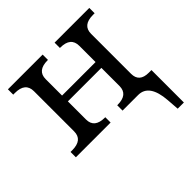

<svg xmlns="http://www.w3.org/2000/svg" viewBox="-191 -698 1071 1071"><g transform="rotate(-45 344.0 -163.0)"><path d="M391.1 0V-42H394Q476.1 -42 476.1 -108.9V-252H211.9V-108.9Q211.9 -42 293.9 -42H296.9V0H22.9V-42H36.1Q118.2 -42 118.2 -108.9V-425.8Q118.2 -494.1 36.1 -494.1H22.9V-536.1H296.9V-494.1H293.9Q211.9 -494.1 211.9 -426.8V-297.9H476.1V-425.8Q476.1 -494.1 394 -494.1H391.1V-536.1H665V-494.1H651.9Q569.8 -494.1 569.8 -426.8V-111.8Q569.8 -45.9 644 -45.9H665V210H616.2L610.8 137.2Q600.6 0 514.2 0Z"/></g></svg>

Font: Droid Serif
Style: Regular
Weight: 400
Designer: Monotype Design team
Foundry: Monotype Imaging Inc.
Version: Version 1.03